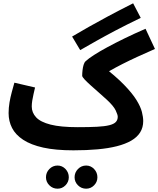

<svg xmlns="http://www.w3.org/2000/svg" viewBox="-20 -888 957 1161"><path d="M465 -585 416 -667Q465 -696 517 -725.5Q569 -755 633.5 -789.5Q698 -824 785 -868L831 -780Q742 -737 677.5 -703Q613 -669 562.5 -640.5Q512 -612 465 -585ZM424 21 450 -119Q521 -119 567.5 -121.5Q614 -124 641.5 -131Q669 -138 680.5 -150.5Q692 -163 692 -182Q692 -194 679.5 -220.5Q667 -247 626 -285Q604 -305 578.5 -327.5Q553 -350 530 -370.5Q507 -391 492 -407Q477 -423 477 -430Q477 -445 479 -463Q481 -481 485.5 -496Q490 -511 498 -518Q515 -534 548.5 -555.5Q582 -577 629 -602.5Q676 -628 734.5 -656.5Q793 -685 860 -714L917 -592Q862 -568 813 -545.5Q764 -523 721.5 -501.5Q679 -480 643.5 -459.5Q608 -439 581 -419L594 -493Q679 -428 729.5 -376Q780 -324 805 -283.5Q830 -243 838 -211.5Q846 -180 846 -156Q846 -117 827.5 -87.5Q809 -58 773.5 -37.5Q738 -17 687 -4Q636 9 570 15Q504 21 424 21ZM424 21Q316 21 241.5 4.5Q167 -12 120.5 -42.5Q74 -73 53 -114Q32 -155 32 -204Q32 -236 37.5 -268.5Q43 -301 51.5 -332Q60 -363 67 -388L192 -359Q188 -341 183 -320Q178 -299 175 -279.5Q172 -260 172 -244Q172 -207 198.5 -178.5Q225 -150 286 -134.5Q347 -119 450 -119L470 -11ZM501 253Q472 253 451.5 232.5Q431 212 431 184Q431 155 451.5 134Q472 113 501 113Q529 113 549 134Q569 155 569 184Q569 212 549 232.5Q529 253 501 253ZM328 253Q299 253 278.5 232.5Q258 212 258 184Q258 155 278.5 134Q299 113 328 113Q356 113 376 134Q396 155 396 184Q396 212 376 232.5Q356 253 328 253Z"/></svg>

Font: Noto Sans
Style: Bold
Weight: 700
Designer: Monotype Design Team
Foundry: Monotype Imaging Inc.
Version: Version 2.000;GOOG;noto-source:20170915:90ef993387c0; ttfaut